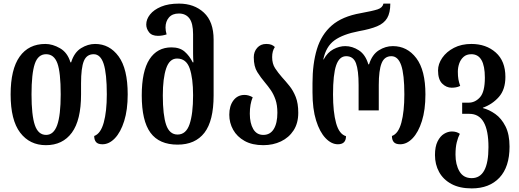

<svg xmlns="http://www.w3.org/2000/svg" viewBox="-20 -793 2883 1066"><path d="M235 13Q145 13 92 -56.5Q39 -126 39 -269Q39 -408 89 -478.5Q139 -549 232 -549Q272 -549 313.5 -525Q355 -501 371 -447H375Q392 -502 430 -525.5Q468 -549 508 -549Q588 -549 638.5 -480Q689 -411 689 -269Q689 -183 669.5 -121Q650 -59 618 -25.5Q586 8 549 8Q524 8 513.5 -4Q503 -16 503 -38Q539 -51 556 -112.5Q573 -174 573 -269Q573 -385 555.5 -438.5Q538 -492 500 -492Q461 -492 445.5 -454Q430 -416 430 -330V-269Q430 -126 379 -56.5Q328 13 235 13ZM236 -44Q278 -44 297.5 -98.5Q317 -153 317 -269Q317 -392 298.5 -442Q280 -492 236 -492Q191 -492 173 -438Q155 -384 155 -269Q155 -153 173.5 -98.5Q192 -44 236 -44Z M966 10Q864 10 815.5 -56Q767 -122 767 -263Q767 -398 810 -464Q853 -530 932 -530Q978 -530 1005 -506.5Q1032 -483 1050 -447H1054Q1052 -470 1052 -497Q1052 -524 1052 -546V-603Q1052 -664 1031.5 -691Q1011 -718 973 -718Q937 -718 918 -696Q899 -674 899 -640Q899 -622 905 -602Q881 -594 857 -594Q823 -594 807.5 -614Q792 -634 792 -657Q792 -686 813 -712.5Q834 -739 874.5 -756Q915 -773 974 -773Q1058 -773 1112 -723Q1166 -673 1166 -573V-263Q1166 -122 1115 -56Q1064 10 966 10ZM966 -46Q1013 -46 1032.5 -103.5Q1052 -161 1052 -264Q1052 -359 1033 -413.5Q1014 -468 963 -468Q921 -468 902.5 -413Q884 -358 884 -263Q884 -154 902.5 -100Q921 -46 966 -46Z M1442 13Q1380 13 1338 -10.5Q1296 -34 1274.5 -72.5Q1253 -111 1253 -156Q1253 -205 1276 -235.5Q1299 -266 1338 -266Q1360 -266 1383 -253Q1367 -215 1367 -162Q1367 -109 1386 -76.5Q1405 -44 1442 -44Q1480 -44 1500 -76.5Q1520 -109 1520 -167Q1520 -210 1509.5 -240Q1499 -270 1483.5 -292.5Q1468 -315 1451 -335Q1428 -362 1408.5 -393Q1389 -424 1389 -475Q1389 -506 1408 -527.5Q1427 -549 1458 -549Q1476 -549 1487 -544.5Q1498 -540 1506 -532Q1491 -510 1491 -476Q1491 -439 1507.5 -414Q1524 -389 1545 -365Q1566 -342 1587 -316Q1608 -290 1622 -254.5Q1636 -219 1636 -167Q1636 -109 1610 -69Q1584 -29 1540 -8Q1496 13 1442 13Z M1856 8Q1820 8 1787.5 -26Q1755 -60 1735 -124Q1715 -188 1715 -280V-331Q1715 -439 1739.5 -520Q1764 -601 1822 -651.5Q1880 -702 1983 -720Q2049 -732 2076.5 -741Q2104 -750 2109 -773H2147Q2147 -722 2129.5 -692.5Q2112 -663 2073.5 -647Q2035 -631 1973 -620Q1884 -603 1837 -569Q1790 -535 1775 -463H1777Q1798 -502 1831 -519.5Q1864 -537 1897 -537Q1936 -537 1972.5 -513.5Q2009 -490 2025 -436H2029Q2046 -490 2083 -513.5Q2120 -537 2161 -537Q2241 -537 2291.5 -470Q2342 -403 2342 -269Q2342 -183 2322.5 -121Q2303 -59 2271 -25.5Q2239 8 2202 8Q2177 8 2166.5 -4Q2156 -16 2156 -38Q2192 -51 2208.5 -112.5Q2225 -174 2225 -269Q2225 -380 2207.5 -430.5Q2190 -481 2153 -481Q2114 -481 2098.5 -441.5Q2083 -402 2083 -321V-180H1971V-321Q1971 -402 1956.5 -441.5Q1942 -481 1902 -481Q1864 -481 1846.5 -430.5Q1829 -380 1829 -269Q1829 -171 1846 -109.5Q1863 -48 1901 -37Q1901 8 1856 8Z M2599 253Q2532 253 2486.5 228.5Q2441 204 2418 162Q2395 120 2395 68Q2395 21 2409.5 -8Q2424 -37 2445.5 -50Q2467 -63 2489 -63Q2515 -63 2533 -50Q2523 -31 2516 -3Q2509 25 2509 66Q2509 121 2531 158.5Q2553 196 2599 196Q2692 196 2692 24Q2692 -161 2586 -161H2546V-223H2582Q2618 -223 2645 -253Q2672 -283 2672 -362Q2672 -492 2597 -492Q2570 -492 2553.5 -477Q2537 -462 2529.5 -440Q2522 -418 2522 -395Q2522 -370 2525 -353Q2528 -336 2535 -316Q2523 -310 2511 -308Q2499 -306 2488 -306Q2458 -306 2435 -329Q2412 -352 2412 -402Q2412 -438 2435.5 -472Q2459 -506 2500.5 -527.5Q2542 -549 2597 -549Q2679 -549 2732.5 -501.5Q2786 -454 2786 -366Q2786 -296 2750 -255Q2714 -214 2661 -195V-193Q2696 -184 2730 -160Q2764 -136 2786.5 -91.5Q2809 -47 2809 21Q2809 134 2753 193.5Q2697 253 2599 253Z"/></svg>

Font: Noto Serif Georgian ExtraCondensed SemiBold
Style: Regular
Weight: 600
Width: 2
Designer: Monotype Design Team, Akaki Razmadze
Foundry: Google LLC
Version: Version 2.003; ttfautohint (v1.8.4.7-5d5b)